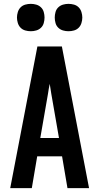

<svg xmlns="http://www.w3.org/2000/svg" viewBox="-20 -976 515 996"><path d="M33 0 174 -735H301L442 0H330L302 -165H173L145 0ZM189 -260H286L246 -490Q244 -503 242 -515.5Q240 -528 238 -541Q235 -528 233 -515.5Q231 -503 229 -490ZM335 -814Q321 -814 307 -818Q293 -822 282.5 -832Q272 -842 268 -856.5Q264 -871 264 -885Q264 -899 268 -913.5Q272 -928 282.5 -938Q293 -948 307 -952Q321 -956 335 -956Q350 -956 364 -952Q378 -948 388 -938Q398 -928 402.5 -913.5Q407 -899 407 -885Q407 -871 402.5 -856.5Q398 -842 388 -832Q378 -822 364 -818Q350 -814 335 -814ZM140 -814Q125 -814 111 -818Q97 -822 87 -832Q77 -842 72.5 -856.5Q68 -871 68 -885Q68 -899 72.5 -913.5Q77 -928 87 -938Q97 -948 111 -952Q125 -956 140 -956Q154 -956 168 -952Q182 -948 192.5 -938Q203 -928 207 -913.5Q211 -899 211 -885Q211 -871 207 -856.5Q203 -842 192.5 -832Q182 -822 168 -818Q154 -814 140 -814Z"/></svg>

Font: Iosevka QP
Style: Bold
Weight: 700
Designer: Belleve Invis
Foundry: Belleve Invis
Version: Version 20.0.0; ttfautohint (v1.8.4)